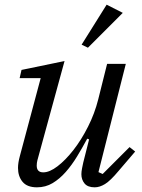

<svg xmlns="http://www.w3.org/2000/svg" viewBox="-20 -789 607 821"><path d="M138 12Q96 12 76.5 -11.5Q57 -35 57 -71Q57 -93 65 -122L154 -455H64L72 -490L256 -528L140 -104Q137 -92 137 -81Q137 -52 165 -52Q192 -52 226 -78Q260 -104 294 -147.5Q328 -191 356.5 -247.5Q385 -304 400 -364L438 -516H518L401 -53L419 -45L534 -160L558 -141L487 -58Q452 -16 429 -2Q406 12 385 12Q355 12 341.5 -4.5Q328 -21 328 -44Q328 -55 331 -70Q334 -85 336 -94L361 -193L353 -196Q332 -157 309.5 -120Q287 -83 261 -53.5Q235 -24 205 -6Q175 12 138 12ZM329 -598 436 -769 505 -734 356 -585Z"/></svg>

Font: IBM Plex Serif
Style: Italic
Weight: 400
Italic angle: -14°
Designer: Mike Abbink, Paul van der Laan, Pieter van Rosmalen
Foundry: Bold Monday
Version: Version 3.001